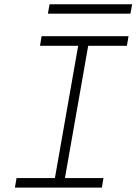

<svg xmlns="http://www.w3.org/2000/svg" viewBox="-20 -859 626 879"><path d="M48.3 0 55.7 -43.9H231.4L337.9 -649.4H163.1L170.4 -693.4H568.4L561 -649.4H383.8L277.3 -43.9H453.6L446.3 0ZM199.2 -796.4 207 -839.4H585L577.1 -796.4Z"/></svg>

Font: CaskaydiaCove NF ExtraLight
Style: Italic
Weight: 200
Italic angle: -10°
Designer: Aaron Bell
Foundry: Saja Typeworks
Version: Version 2111.001; VTT 6.35;Nerd Fonts 3.2.1